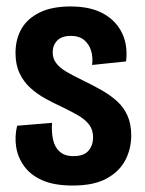

<svg xmlns="http://www.w3.org/2000/svg" viewBox="-20 -561 449 594"><path d="M205 13Q148 13 111.5 -3Q75 -19 55 -46.5Q35 -74 30 -106.5Q25 -139 33 -172L141 -181Q139 -153 144 -129.5Q149 -106 164.5 -92Q180 -78 207 -78Q240 -78 254 -95Q268 -112 268 -136Q268 -159 256 -175Q244 -191 222.5 -203.5Q201 -216 172 -230Q146 -242 120.5 -256Q95 -270 74 -289Q53 -308 40.5 -334.5Q28 -361 28 -397Q28 -440 46.5 -472Q65 -504 103 -522.5Q141 -541 198 -541Q260 -541 299.5 -519Q339 -497 357.5 -459Q376 -421 370 -371L265 -360Q268 -383 262 -403.5Q256 -424 240.5 -437Q225 -450 199 -450Q171 -450 157 -435.5Q143 -421 143 -399Q143 -380 154 -365.5Q165 -351 185.5 -339Q206 -327 235 -313Q266 -298 293.5 -282.5Q321 -267 342 -248Q363 -229 374.5 -203Q386 -177 386 -142Q386 -101 368 -66Q350 -31 310.5 -9Q271 13 205 13Z"/></svg>

Font: Bricolage Grotesque 24pt Condensed SemiBold
Style: Regular
Weight: 600
Width: 3
Designer: Mathieu Triay
Foundry: Atelier Triay
Version: Version 1.001;gftools[0.9.33.dev8+g029e19f]